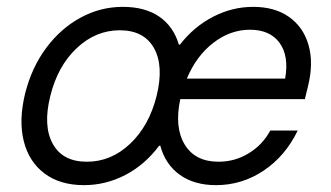

<svg xmlns="http://www.w3.org/2000/svg" viewBox="-20 -530 965 560"><path d="M225 10Q155 10 109.6 -24.2Q64.2 -58.3 49.2 -118.8Q34.2 -179.2 53.3 -257.5Q72.5 -333.3 114.6 -390Q156.7 -446.7 214.6 -478.3Q272.5 -510 338.3 -510Q402.5 -510 444.2 -481.7Q485.8 -453.3 501.7 -400H505Q545.8 -452.5 601.7 -481.2Q657.5 -510 718.3 -510Q781.7 -510 823.3 -480.4Q865 -450.8 880 -398.3Q895 -345.8 878.3 -278.3L869.2 -240.8H505.8Q488.3 -158.3 518.8 -108.3Q549.2 -58.3 617.5 -58.3Q665 -58.3 705.4 -82.9Q745.8 -107.5 768.3 -149.2H848.3Q812.5 -75 749.2 -32.5Q685.8 10 610 10Q546.7 10 504.6 -20Q462.5 -50 447.5 -105H444.2Q402.5 -49.2 345.4 -19.6Q288.3 10 225 10ZM233.3 -58.3Q304.2 -58.3 359.6 -110.8Q415 -163.3 436.7 -250Q458.3 -337.5 429.2 -389.6Q400 -441.7 329.2 -441.7Q259.2 -441.7 203.8 -389.6Q148.3 -337.5 126.7 -250Q105 -163.3 133.8 -110.8Q162.5 -58.3 233.3 -58.3ZM525 -300.8H811.7Q823.3 -366.7 795.4 -405Q767.5 -443.3 709.2 -443.3Q651.7 -443.3 602.1 -405Q552.5 -366.7 525 -300.8Z"/></svg>

Font: Funnel Sans Light
Style: Italic
Weight: 300
Italic angle: -14.036°
Designer: NORD ID, Kristian Moeller
Foundry: Dicotype
Version: Version 1.000